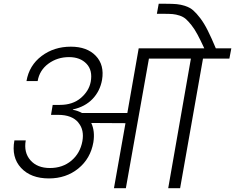

<svg xmlns="http://www.w3.org/2000/svg" viewBox="-20 -996 1244 1016"><path d="M646 0H583L644 -344.2L462.9 -345.2Q483.4 -301.8 474.1 -243.2Q459 -156.7 394.3 -104.2Q329.6 -51.8 238.8 -51.8Q143.1 -51.8 91.3 -107.7Q39.6 -163.6 56.2 -252.9H116.2Q105 -189 141.1 -147.9Q177.2 -106.9 244.1 -106.9Q311.5 -106.9 357.9 -146Q404.3 -185.1 416 -249Q426.3 -308.1 396 -345.2H395V-347.2Q360.8 -388.2 288.1 -388.2H250L258.8 -440.9H296.9Q364.7 -440.9 407.7 -477.5Q450.7 -514.2 460 -563Q471.2 -623.5 437.7 -658.7Q404.3 -693.8 345.2 -693.8Q283.7 -693.8 236.3 -659.2Q189 -624.5 179.2 -566.9H120.1Q134.3 -649.9 200 -699.5Q265.6 -749 355 -749Q440.4 -749 486.8 -700.7Q533.2 -652.3 520 -573.2Q509.3 -513.7 469.7 -472.4Q430.2 -431.2 366.2 -417L365.2 -415Q390.1 -411.1 414.1 -397.9H653.8L713.9 -740.2H1061Q1041 -783.7 1025.1 -813.2Q1009.3 -842.8 992.7 -863.5Q976.1 -884.3 962.9 -895.8Q949.7 -907.2 930.4 -913.6Q911.1 -919.9 894 -921.4Q877 -922.9 849.1 -922.9H810.1L819.8 -976.1H857.9Q893.6 -976.1 915 -974.1Q936.5 -972.2 960.9 -964.1Q985.4 -956.1 1002.4 -941.2Q1019.5 -926.3 1039.8 -899.7Q1060.1 -873 1079.3 -834.7Q1098.6 -796.4 1122.1 -740.2H1204.1L1193.8 -686H1054.2L933.1 0H870.1L990.2 -686H768.1Z"/></svg>

Font: SVN-Poppins Light
Style: Italic
Weight: 300
Italic angle: -10°
Designer: Ninad Kale (Devanagari), Jonny Pinhorn (Latin)
Foundry: Indian Type Foundry
Version: Version 3.002 2017